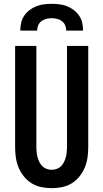

<svg xmlns="http://www.w3.org/2000/svg" viewBox="-20 -975 540 1003"><path d="M250 8Q223 8 196 2.5Q169 -3 146 -17Q123 -31 105.5 -52.5Q88 -74 77.5 -99Q67 -124 63 -151Q59 -178 59 -205V-735H170V-205Q170 -192 171.5 -178.5Q173 -165 176.5 -152.5Q180 -140 186 -128Q192 -116 201.5 -106.5Q211 -97 224 -92.5Q237 -88 250 -88Q263 -88 276 -92.5Q289 -97 298.5 -106.5Q308 -116 314 -128Q320 -140 323.5 -152.5Q327 -165 328.5 -178.5Q330 -192 330 -205V-735H441V-205Q441 -178 437 -151Q433 -124 422.5 -99Q412 -74 394.5 -52.5Q377 -31 354 -17Q331 -3 304 2.5Q277 8 250 8ZM86 -815Q86 -835 90.5 -855.5Q95 -876 106.5 -893Q118 -910 134.5 -922.5Q151 -935 170 -942.5Q189 -950 209.5 -952.5Q230 -955 250 -955Q270 -955 290.5 -952.5Q311 -950 330 -942.5Q349 -935 365.5 -922.5Q382 -910 393.5 -893Q405 -876 409.5 -855.5Q414 -835 414 -815H326Q326 -829 320.5 -842.5Q315 -856 303.5 -864.5Q292 -873 278 -876.5Q264 -880 250 -880Q236 -880 222 -876.5Q208 -873 196.5 -864.5Q185 -856 179.5 -842.5Q174 -829 174 -815Z"/></svg>

Font: Iosevka SS18
Style: Bold
Weight: 700
Monospace: yes
Designer: Belleve Invis
Foundry: Belleve Invis
Version: Version 25.1.1; ttfautohint (v1.8.4)